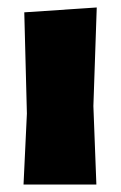

<svg xmlns="http://www.w3.org/2000/svg" viewBox="-20 -494 324 514"><path d="M43 0 52 -190 45 -461 239 -474 230 -210 238 0Z"/></svg>

Font: Alegreya Sans Black
Style: Regular
Weight: 900
Designer: Juan Pablo del Peral
Foundry: Huerta Tipografica
Version: Version 2.007